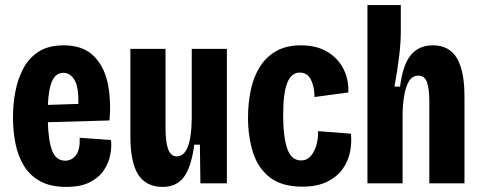

<svg xmlns="http://www.w3.org/2000/svg" viewBox="-20 -720 1891 754"><path d="M240 14Q179 14 138.5 -8Q98 -30 74.5 -68Q51 -106 41 -155Q31 -204 31 -259Q31 -311 40.5 -361Q50 -411 72 -452Q94 -493 132.5 -517.5Q171 -542 230 -542Q304 -542 346 -502Q388 -462 402.5 -395.5Q417 -329 410 -247L168 -240Q170 -167 185 -128Q200 -89 236 -89Q262 -89 278.5 -111Q295 -133 293 -179L416 -170Q419 -143 413 -111.5Q407 -80 388 -51.5Q369 -23 333 -4.5Q297 14 240 14ZM229 -434Q200 -434 185.5 -403.5Q171 -373 168 -308L288 -312Q289 -380 272 -407Q255 -434 229 -434Z M619 14Q554 14 523 -34Q492 -82 492 -185V-528H630V-220Q630 -161 640.5 -133.5Q651 -106 674 -106Q731 -106 733 -253V-528H871V0H767L765 -152H743Q731 -63 702 -24.5Q673 14 619 14Z M1167 13Q1086 13 1039.5 -23.5Q993 -60 973.5 -121.5Q954 -183 954 -258Q954 -314 964.5 -365Q975 -416 999.5 -456Q1024 -496 1064 -519Q1104 -542 1162 -542Q1224 -542 1266.5 -516Q1309 -490 1329.5 -448Q1350 -406 1348 -357L1215 -339Q1215 -379 1201 -407Q1187 -435 1157 -435Q1124 -435 1108 -394.5Q1092 -354 1092 -267Q1092 -183 1108 -136.5Q1124 -90 1162 -90Q1186 -90 1201 -108Q1216 -126 1223 -152Q1230 -178 1229 -205L1358 -195Q1362 -160 1354.5 -123Q1347 -86 1325 -55.5Q1303 -25 1264 -6Q1225 13 1167 13Z M1423 0V-700H1554V-595Q1554 -550 1546.5 -491.5Q1539 -433 1529 -380H1551Q1562 -466 1593.5 -504Q1625 -542 1680 -542Q1744 -542 1774 -492Q1804 -442 1804 -341V0H1666V-316Q1666 -373 1656.5 -398Q1647 -423 1623 -423Q1599 -423 1586 -401Q1573 -379 1567 -342.5Q1561 -306 1561 -265V0Z"/></svg>

Font: Bricolage Grotesque 12pt Condensed Bricolage Grotesque 10pt Condensed Regular
Style: Bold
Weight: 700
Width: 3
Designer: Mathieu Triay
Foundry: Atelier Triay
Version: Version 1.001; ttfautohint (v1.8.4.7-5d5b);gftools[0.9.33.de